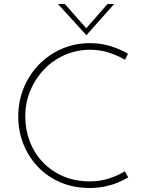

<svg xmlns="http://www.w3.org/2000/svg" viewBox="-20 -929 730 957"><path d="M619 -45Q595 -30 565 -18Q535 -6 500.5 1Q466 8 428 8Q347 8 281.5 -20Q216 -48 169 -97.5Q122 -147 96.5 -211.5Q71 -276 71 -348Q71 -425 98.5 -491.5Q126 -558 175 -608Q224 -658 289 -686Q354 -714 429 -714Q482 -714 529.5 -699.5Q577 -685 618 -661L603 -631Q566 -653 522 -667Q478 -681 429 -681Q363 -681 304 -655.5Q245 -630 201 -584.5Q157 -539 131.5 -478.5Q106 -418 106 -349Q106 -283 128.5 -224Q151 -165 193.5 -120.5Q236 -76 295 -50.5Q354 -25 428 -25Q478 -25 522 -39Q566 -53 602 -75ZM303 -909 418 -779 400 -777 516 -909H549L411 -754H410L269 -909Z"/></svg>

Font: Josefin Sans Thin ExtraLight
Style: Regular
Weight: 250
Version: Version 2.001